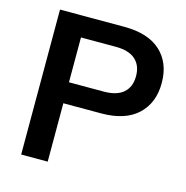

<svg xmlns="http://www.w3.org/2000/svg" viewBox="-104 -804 875 902"><g transform="rotate(15 333.0 -352.5)"><path d="M78 0V-705H391Q507 -705 568 -649Q629 -593 629 -495Q629 -398 568 -341Q507 -284 391 -284H207V0ZM207 -386H376Q440 -386 472 -414.5Q504 -443 504 -495Q504 -547 472 -575.5Q440 -604 376 -604H207Z"/></g></svg>

Font: Mulish ExtraLight
Style: Bold
Weight: 700
Version: Version 3.603